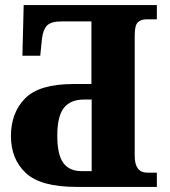

<svg xmlns="http://www.w3.org/2000/svg" viewBox="-20 -734 668 754"><path d="M280 0H596V-56H558Q509 -56 509 -122V-595Q509 -635 521.5 -646.5Q534 -658 554 -658H596V-714H73L68 -515H138L145 -583Q149 -617 164.5 -633.5Q180 -650 223 -650H339V-404H268Q134 -404 78.5 -347.5Q23 -291 23 -200Q23 -109 81.5 -54.5Q140 0 280 0ZM300 -62Q252 -62 228.5 -94.5Q205 -127 205 -201Q205 -278 231 -310.5Q257 -343 309 -343H340V-62Z"/></svg>

Font: Noto Serif SemiCondensed Extra
Style: Regular
Weight: 800
Width: 4
Designer: Monotype Design Team
Foundry: Monotype Imaging Inc.
Version: Version 1.002